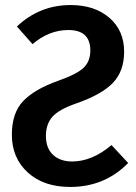

<svg xmlns="http://www.w3.org/2000/svg" viewBox="-20 -726 539 761"><path d="M260 -706Q355 -706 413.5 -655.5Q472 -605 472 -521Q472 -444 427.5 -397.5Q383 -351 282 -316Q213 -292 187.5 -263Q162 -234 162 -187Q162 -139 190 -112.5Q218 -86 266 -86Q345 -86 422 -151L488 -80Q395 15 258 15Q153 15 90 -42.5Q27 -100 27 -192Q27 -279 72.5 -326Q118 -373 211 -406Q285 -432 311.5 -457.5Q338 -483 338 -526Q338 -607 251 -607Q174 -607 109 -551L47 -621Q137 -706 260 -706Z"/></svg>

Font: Fira Sans Condensed Medium
Style: Regular
Weight: 500
Width: 3
Designer: Carrois Corporate & Edenspiekermann AG
Foundry: Carrois Corporate GbR & Edenspiekermann AG
Version: Version 4.203;PS 004.203;hotconv 1.0.88;makeotf.lib2.5.64775